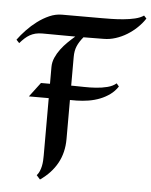

<svg xmlns="http://www.w3.org/2000/svg" viewBox="-58 -777 718 912"><g transform="rotate(5 301.0 -320.5)"><path d="M604 -716.8Q588.9 -693.4 567.4 -672.9Q545.9 -652.3 520.5 -636.7Q495.1 -621.1 466.8 -612.1Q438.5 -603 410.2 -603L314 -602.1Q294.4 -578.6 285.2 -556.6Q275.9 -534.7 275.9 -504.9V-368.2H290Q309.6 -368.2 337.4 -367.4Q365.2 -366.7 393.8 -368.7Q422.4 -370.6 448.2 -377.2Q474.1 -383.8 490.2 -397.9L502 -383.8Q486.8 -360.8 465.3 -345.2Q443.8 -329.6 418.5 -319.6Q393.1 -309.6 364.7 -304.9Q336.4 -300.3 308.1 -299.8H275.9V-113.8Q275.9 -48.8 248 1.7Q220.2 52.2 167 88.9L149.9 69.8Q158.2 60.5 163.1 48.8Q168 37.1 170.7 24.4Q173.3 11.7 174.1 -1.2Q174.8 -14.2 174.8 -25.9V-299.8H80.1L131.8 -368.2H174.8V-448.2Q174.8 -471.2 184.3 -492.9Q193.8 -514.6 208.5 -534.2Q223.1 -553.7 240.7 -570.8Q258.3 -587.9 274.9 -602.1Q254.4 -602.1 236.1 -602.3Q217.8 -602.5 199.2 -602.5Q180.7 -602.5 161.1 -602.8Q141.6 -603 118.2 -603Q99.6 -603 85.2 -599.4Q70.8 -595.7 58.6 -588.9Q46.4 -582 35.2 -571.8Q23.9 -561.5 12.2 -547.9L-2 -563Q14.6 -585.9 37.6 -610.1Q60.5 -634.3 87.2 -654.3Q113.8 -674.3 143.3 -687.3Q172.9 -700.2 203.1 -700.2H392.1Q411.1 -700.2 439 -700.7Q466.8 -701.2 495.6 -703.9Q524.4 -706.5 550.3 -712.6Q576.2 -718.8 591.8 -730Z"/></g></svg>

Font: Redressed
Style: Regular
Weight: 400
Designer: Astigmatic (AOETI)
Foundry: Astigmatic (AOETI)
Version: Version 1.001